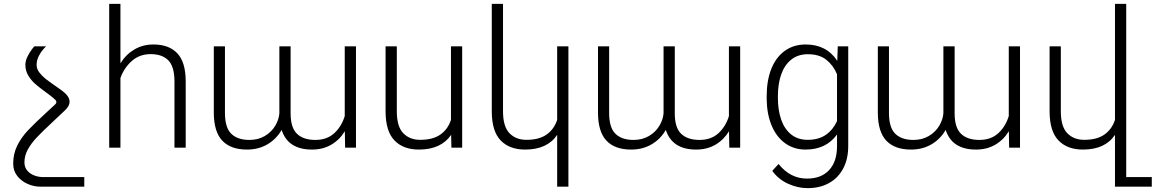

<svg xmlns="http://www.w3.org/2000/svg" viewBox="-20 -770 6025 1001"><path d="M230 -190.9Q225.6 -186.5 269 -227.1Q273.9 -231.4 273.9 -237.8Q273.9 -243.2 269 -249Q257.3 -260.7 239.5 -273.9Q221.7 -287.1 217.8 -290Q184.1 -314.5 163.1 -333Q142.1 -351.6 127.2 -376.5Q112.3 -401.4 112.3 -431.6Q112.3 -452.6 122.8 -474.1Q133.3 -495.6 146.2 -512.7Q159.2 -529.8 159.2 -528.3H220.7Q220.7 -529.8 206.8 -514.4Q192.9 -499 181.9 -477.3Q170.9 -455.6 170.9 -430.7Q170.9 -411.1 184.6 -392.8Q198.2 -374.5 217 -359.6Q235.8 -344.7 267.1 -323.2Q309.1 -294.9 324.2 -279.3Q342.8 -259.8 342.8 -240.2Q342.8 -217.3 318.8 -194.8Q280.3 -158.2 259.8 -139.2Q202.1 -85.4 172.6 -54.4Q143.1 -23.4 125.2 9Q107.4 41.5 107.4 76.7Q107.4 102.1 122.1 119.4Q136.7 136.7 159.4 145Q182.1 153.3 206.1 153.3H419.4V203.1H188.5Q157.2 203.1 124.8 189.2Q92.3 175.3 70.6 148.2Q48.8 121.1 48.8 83.5Q48.8 31.7 69.8 -10.7Q90.8 -53.2 125.7 -90.3Q160.6 -127.4 230 -190.9Z M607.9 -363.3V0H549.3V-750H607.9V-439.9Q636.2 -485.8 680.4 -512Q724.6 -538.1 779.8 -538.1Q860.8 -538.1 904.3 -492.2Q947.8 -446.3 948.2 -346.7V0H889.6V-346.7Q889.2 -423.3 857.4 -455.6Q825.7 -487.8 765.1 -487.8Q707.5 -487.8 667.2 -452.1Q627 -416.5 607.9 -363.3Z M1777.3 -165V-528.3H1835.9V0H1779.3L1777.8 -85.9Q1750.5 -41 1707 -15.6Q1663.6 9.8 1606.4 9.8Q1481.4 9.8 1448.2 -92.8Q1421.9 -45.9 1375.2 -18.1Q1328.6 9.8 1267.6 9.8Q1183.1 9.8 1139.2 -36.4Q1095.2 -82.5 1094.7 -181.6V-528.3H1152.8V-181.2Q1152.8 -104.5 1185.8 -72.5Q1218.8 -40.5 1279.8 -40.5Q1326.7 -40.5 1361.1 -61.3Q1395.5 -82 1414.6 -113.8Q1433.6 -145.5 1436.5 -178.7V-528.3H1495.1V-178.7Q1495.1 -104 1528.6 -72.3Q1562 -40.5 1623.5 -40.5Q1685.1 -40.5 1723.1 -75.9Q1761.2 -111.3 1777.3 -165Z M2333.5 0 2332 -66.9Q2279.3 9.8 2164.1 9.8Q2082.5 9.8 2036.6 -37.8Q1990.7 -85.4 1990.2 -188V-528.3H2048.8V-189.5Q2048.8 -110.4 2082.3 -75.7Q2115.7 -41 2170.9 -41Q2237.3 -41 2276.4 -68.8Q2315.4 -96.7 2331.1 -145V-528.3H2389.6V0Z M2884.8 203.1V-66.9Q2833.5 9.8 2717.8 9.8Q2636.2 9.8 2590.3 -37.8Q2544.4 -85.4 2543.9 -188V-750H2602.5V-189.5Q2602.5 -110.4 2636 -75.7Q2669.4 -41 2724.6 -41Q2791 -41 2830.1 -68.8Q2869.1 -96.7 2884.8 -145V-528.3H2943.4V203.1Z M3780.3 -165V-528.3H3838.9V0H3782.2L3780.8 -85.9Q3753.4 -41 3710 -15.6Q3666.5 9.8 3609.4 9.8Q3484.4 9.8 3451.2 -92.8Q3424.8 -45.9 3378.2 -18.1Q3331.5 9.8 3270.5 9.8Q3186 9.8 3142.1 -36.4Q3098.1 -82.5 3097.7 -181.6V-528.3H3155.8V-181.2Q3155.8 -104.5 3188.7 -72.5Q3221.7 -40.5 3282.7 -40.5Q3329.6 -40.5 3364 -61.3Q3398.4 -82 3417.5 -113.8Q3436.5 -145.5 3439.5 -178.7V-528.3H3498V-178.7Q3498 -104 3531.5 -72.3Q3564.9 -40.5 3626.5 -40.5Q3688 -40.5 3726.1 -75.9Q3764.2 -111.3 3780.3 -165Z M4006.3 120.6 4039.1 85Q4100.1 161.1 4187 161.1Q4261.7 161.1 4302.7 116.7Q4343.8 72.3 4343.8 -7.3V-68.8Q4287.1 9.8 4179.7 9.8Q4118.7 9.8 4073 -23.4Q4027.3 -56.6 4002.7 -116.2Q3978 -175.8 3977.1 -252.9V-269Q3977.1 -350.6 4001.5 -411.4Q4025.9 -472.2 4071.8 -505.1Q4117.7 -538.1 4180.7 -538.1Q4289.1 -538.1 4345.2 -452.6L4347.7 -528.3H4402.3V-9.3Q4402.3 58.6 4376.2 108.2Q4350.1 157.7 4302.2 184.3Q4254.4 210.9 4190.4 210.9Q4138.2 210.9 4087.6 187.5Q4037.1 164.1 4006.3 120.6ZM4035.6 -258.8Q4035.6 -195.8 4052.7 -146.5Q4069.8 -97.2 4104.7 -69.1Q4139.6 -41 4190.9 -41Q4248 -41 4285.6 -67.1Q4323.2 -93.3 4343.8 -138.7V-382.8Q4324.7 -429.2 4288.1 -458.3Q4251.5 -487.3 4191.9 -487.3Q4140.1 -487.3 4105 -459Q4069.8 -430.7 4052.7 -381.6Q4035.6 -332.5 4035.6 -269Z M5239.3 -165V-528.3H5297.9V0H5241.2L5239.7 -85.9Q5212.4 -41 5168.9 -15.6Q5125.5 9.8 5068.4 9.8Q4943.4 9.8 4910.2 -92.8Q4883.8 -45.9 4837.2 -18.1Q4790.5 9.8 4729.5 9.8Q4645 9.8 4601.1 -36.4Q4557.1 -82.5 4556.6 -181.6V-528.3H4614.7V-181.2Q4614.7 -104.5 4647.7 -72.5Q4680.7 -40.5 4741.7 -40.5Q4788.6 -40.5 4823 -61.3Q4857.4 -82 4876.5 -113.8Q4895.5 -145.5 4898.4 -178.7V-528.3H4957V-178.7Q4957 -104 4990.5 -72.3Q5023.9 -40.5 5085.4 -40.5Q5147 -40.5 5185.1 -75.9Q5223.1 -111.3 5239.3 -165Z M5984.9 153.3V203.1H5793V-66.9Q5741.7 9.8 5626 9.8Q5544.4 9.8 5498.5 -37.8Q5452.6 -85.4 5452.1 -188V-528.3H5510.7V-189.5Q5510.7 -110.4 5544.2 -75.7Q5577.6 -41 5632.8 -41Q5699.2 -41 5738.3 -68.8Q5777.3 -96.7 5793 -145V-750H5851.6V153.3Z"/></svg>

Font: Mardoto Light
Style: Regular
Weight: 400
Designer: Christian Robertson, Vahan Hovhannisyan
Foundry: Google
Version: Version 1.000